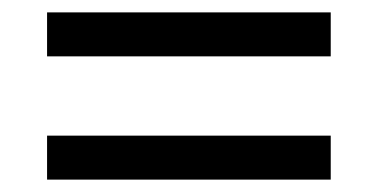

<svg xmlns="http://www.w3.org/2000/svg" viewBox="-20 -507 612 310"><path d="M56 -416V-487H514V-416ZM56 -217V-288H514V-217Z"/></svg>

Font: Noto Sans Lepcha
Style: Regular
Weight: 400
Designer: Monotype Design Team
Foundry: Monotype Imaging Inc.
Version: Version 2.006; ttfautohint (v1.8.4.7-5d5b)